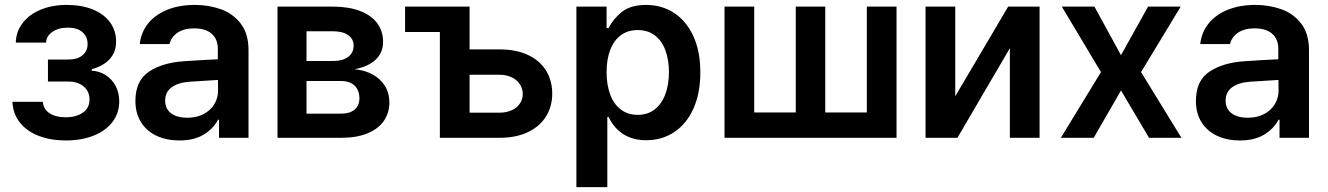

<svg xmlns="http://www.w3.org/2000/svg" viewBox="-20 -557 5368 776"><path d="M245.1 -83Q287.6 -83 314.7 -101.6Q341.8 -120.1 341.8 -155.3Q341.8 -187.5 318.1 -207.5Q294.4 -227.5 254.9 -227.5H173.8V-316.4H254.9Q293 -316.4 313.5 -333.5Q334 -350.6 334 -378.9Q334 -409.2 313 -427.2Q292 -445.3 254.9 -445.3Q216.8 -445.3 192.1 -428.5Q167.5 -411.6 166 -384.8H43.9Q44.9 -429.7 71.8 -464.4Q98.6 -499 145 -518.1Q191.4 -537.1 249 -537.1Q310.1 -537.1 355.5 -518.6Q400.9 -500 425 -466.6Q449.2 -433.1 449.2 -388.7Q449.2 -346.2 423.1 -317.9Q397 -289.6 350.6 -277.3V-271.5Q381.8 -269.5 407.2 -253.4Q432.6 -237.3 447.3 -209.7Q461.9 -182.1 461.9 -147.5Q461.9 -99.6 434.3 -63.7Q406.7 -27.8 357.7 -8.5Q308.6 10.7 246.1 10.7Q185.1 10.7 136.7 -7.8Q88.4 -26.4 60.3 -61.8Q32.2 -97.2 30.3 -145.5H153.3Q155.3 -115.7 180.2 -99.4Q205.1 -83 245.1 -83Z M724.6 -309.6Q809.1 -315.4 860.4 -317.4V-359.4Q860.4 -398.9 835.4 -420.7Q810.5 -442.4 764.6 -442.4Q724.1 -442.4 698.2 -425.3Q672.4 -408.2 665 -378.9H544.9Q549.3 -424.3 577.1 -460.2Q605 -496.1 653.8 -516.6Q702.6 -537.1 767.6 -537.1Q823.2 -537.1 872.3 -519.8Q921.4 -502.4 952.9 -461.7Q984.4 -420.9 984.4 -354.5V0H865.2V-73.2H861.3Q841.8 -36.1 802.7 -12.7Q763.7 10.7 705.1 10.7Q653.8 10.7 613.5 -7.8Q573.2 -26.4 550.3 -62.5Q527.3 -98.6 527.3 -149.4Q527.3 -231.4 582.8 -267.8Q638.2 -304.2 724.6 -309.6ZM737.3 -81.1Q773.9 -81.1 802.2 -95.7Q830.6 -110.4 845.9 -135.5Q861.3 -160.6 861.3 -190.4L860.8 -233.9L744.1 -226.6Q698.2 -222.7 672.9 -203.6Q647.5 -184.6 647.5 -150.4Q647.5 -116.7 671.9 -98.9Q696.3 -81.1 737.3 -81.1Z M1101.6 -530.3H1325.2Q1387.7 -530.3 1433.3 -513.4Q1479 -496.6 1503.7 -464.4Q1528.3 -432.1 1528.3 -387.7Q1528.3 -343.8 1497.8 -315.4Q1467.3 -287.1 1413.1 -277.3Q1454.6 -273.4 1486.3 -255.9Q1518.1 -238.3 1535.9 -209.5Q1553.7 -180.7 1553.7 -143.6Q1553.7 -100.1 1530.8 -67.6Q1507.8 -35.2 1464.1 -17.6Q1420.4 0 1359.4 0H1101.6ZM1432.6 -159.2Q1432.6 -192.4 1413.1 -210.9Q1393.6 -229.5 1359.4 -229.5H1218.8V-97.7H1359.4Q1393.6 -97.7 1413.1 -114Q1432.6 -130.4 1432.6 -159.2ZM1409.2 -372.1Q1409.2 -399.9 1386.7 -415.3Q1364.3 -430.7 1325.2 -430.7H1218.8V-310.5H1327.1Q1365.2 -310.5 1387.2 -327.1Q1409.2 -343.8 1409.2 -372.1Z M1877.9 -357.4H1999Q2065.4 -357.4 2113.3 -335.2Q2161.1 -313 2186.5 -272.5Q2211.9 -231.9 2211.9 -178.7Q2211.9 -126.5 2186.5 -85.9Q2161.1 -45.4 2113 -22.7Q2064.9 0 1999 0H1757.8V-427.7H1617.2V-530.3H1877.9ZM1999 -101.6Q2025.9 -101.6 2047.4 -111.1Q2068.8 -120.6 2080.8 -137.9Q2092.8 -155.3 2092.8 -176.8Q2092.8 -199.2 2080.8 -217Q2068.8 -234.9 2047.4 -244.9Q2025.9 -254.9 1999 -254.9H1877.9V-101.6Z M2309.6 -530.3H2431.6V-443.4H2439.5Q2459.5 -482.4 2494.6 -509.8Q2529.8 -537.1 2591.8 -537.1Q2653.8 -537.1 2703.4 -505.4Q2752.9 -473.6 2781.7 -412.1Q2810.5 -350.6 2810.5 -264.6Q2810.5 -179.2 2782.2 -117.2Q2753.9 -55.2 2704.3 -22.7Q2654.8 9.8 2591.8 9.8Q2486.3 9.8 2439.5 -84H2434.6V199.2H2309.6ZM2557.6 -92.8Q2597.7 -92.8 2626 -114.7Q2654.3 -136.7 2668.9 -175.8Q2683.6 -214.8 2683.6 -265.6Q2683.6 -315.4 2669.2 -354Q2654.8 -392.6 2626.5 -414.1Q2598.1 -435.5 2557.6 -435.5Q2517.6 -435.5 2489.3 -414.6Q2460.9 -393.6 2446.3 -355.2Q2431.6 -316.9 2431.6 -265.6Q2431.6 -213.9 2446.3 -174.8Q2460.9 -135.7 2489.3 -114.3Q2517.6 -92.8 2557.6 -92.8Z M3028.3 -530.3V-102.5H3196.3V-530.3H3315.4V-102.5H3483.4V-530.3H3603.5V0H2908.2V-530.3Z M4054.7 -530.3H4181.6V0H4061.5V-362.3L3849.6 0H3720.7V-530.3H3840.8V-168Z M4510.7 -334 4620.1 -530.3H4752L4591.8 -265.6L4754.9 0H4624L4510.7 -191.4L4400.4 0H4267.6L4429.7 -265.6L4271.5 -530.3H4403.3Z M5010.7 -309.6Q5095.2 -315.4 5146.5 -317.4V-359.4Q5146.5 -398.9 5121.6 -420.7Q5096.7 -442.4 5050.8 -442.4Q5010.3 -442.4 4984.4 -425.3Q4958.5 -408.2 4951.2 -378.9H4831.1Q4835.4 -424.3 4863.3 -460.2Q4891.1 -496.1 4939.9 -516.6Q4988.8 -537.1 5053.7 -537.1Q5109.4 -537.1 5158.4 -519.8Q5207.5 -502.4 5239 -461.7Q5270.5 -420.9 5270.5 -354.5V0H5151.4V-73.2H5147.5Q5127.9 -36.1 5088.9 -12.7Q5049.8 10.7 4991.2 10.7Q4939.9 10.7 4899.7 -7.8Q4859.4 -26.4 4836.4 -62.5Q4813.5 -98.6 4813.5 -149.4Q4813.5 -231.4 4868.9 -267.8Q4924.3 -304.2 5010.7 -309.6ZM5023.4 -81.1Q5060.1 -81.1 5088.4 -95.7Q5116.7 -110.4 5132.1 -135.5Q5147.5 -160.6 5147.5 -190.4L5147 -233.9L5030.3 -226.6Q4984.4 -222.7 4959 -203.6Q4933.6 -184.6 4933.6 -150.4Q4933.6 -116.7 4958 -98.9Q4982.4 -81.1 5023.4 -81.1Z"/></svg>

Font: Pretendard Std SemiBold
Style: Regular
Weight: 600
Designer: Base glyphs from Inter by Rasmus Andersson; Hangeul glyphs from Noto Sans CJK(Source Han Sans) by Jang Soo-young and Kan
Foundry: Kil Hyung-jin
Version: Version 1.309